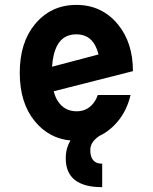

<svg xmlns="http://www.w3.org/2000/svg" viewBox="-20 -567 626 787"><path d="M193.4 -293.5 383.8 -343.8Q378.9 -363.8 370.6 -379.9Q346.2 -426.3 293 -426.3Q239.7 -426.3 215.3 -381.8Q196.8 -348.1 193.4 -293.5ZM515.1 -177.7Q500.5 -115.2 463.9 -70.8Q430.7 -30.3 387.2 -9.8Q350.1 14.6 350.1 48.3Q350.1 104 398.9 104V200.2Q249.5 200.2 249.5 82Q249.5 40.5 269 8.8Q180.2 0.5 122.1 -70.8Q61 -145.5 61 -268.6Q61 -391.6 122.1 -466.3Q188 -546.9 293 -546.9Q397.9 -546.9 463.9 -466.3Q524.9 -391.6 524.9 -275.4L200.2 -192.9Q206.1 -170.4 215.3 -155.3Q242.7 -110.8 294.4 -110.8Q343.8 -110.8 370.6 -155.3Q376.5 -165 380.9 -177.7Z"/></svg>

Font: Consola Mono
Style: Bold
Weight: 700
Monospace: yes
Designer: Wojciech Kalinowski "wmk69" (wmk69@o2.pl)
Foundry: Wojciech Kalinowski "wmk69" (wmk69@o2.pl)
Version: Version 2.1.0